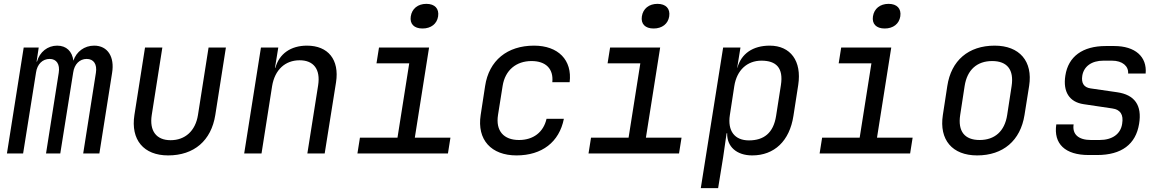

<svg xmlns="http://www.w3.org/2000/svg" viewBox="-20 -797 6040 997"><path d="M16 0H100L167 -420C173 -464 201 -491 238 -491C274 -491 292 -463 285 -419L219 0H293L360 -420C366 -464 394 -491 430 -491C467 -491 485 -463 478 -419L412 0H496L562 -418C576 -502 539 -560 469 -560C418 -560 377 -529 361 -482C355 -530 325 -560 277 -560C227 -560 186 -527 172 -477H170L181 -550H103Z M853 10C988 10 1077 -67 1098 -200L1153 -550H1063L1008 -200C995 -117 941 -69 866 -69C792 -69 755 -117 768 -200L823 -550H733L678 -200C658 -71 726 10 853 10Z M1248 0H1338L1393 -350C1407 -435 1461 -484 1536 -484C1608 -484 1645 -438 1632 -354L1576 0H1666L1725 -370C1743 -487 1684 -560 1574 -560C1490 -560 1430 -518 1410 -445H1408L1425 -550H1335Z M2174 -649C2218 -649 2249 -673 2255 -712C2261 -752 2238 -777 2194 -777C2150 -777 2119 -752 2113 -712C2107 -673 2130 -649 2174 -649ZM1836 0H2306L2319 -82H2134L2208 -550H1948L1935 -468H2105L2044 -82H1849Z M2662 10C2794 10 2884 -59 2908 -180H2818C2802 -110 2749 -70 2675 -70C2596 -70 2553 -117 2566 -200L2590 -351C2603 -433 2661 -480 2740 -480C2814 -480 2855 -440 2848 -370H2938C2952 -485 2879 -560 2753 -560C2614 -560 2519 -483 2499 -350L2476 -200C2456 -71 2531 10 2662 10Z M3374 -649C3418 -649 3449 -673 3455 -712C3461 -752 3438 -777 3394 -777C3350 -777 3319 -752 3313 -712C3307 -673 3330 -649 3374 -649ZM3036 0H3506L3519 -82H3334L3408 -550H3148L3135 -468H3305L3244 -82H3049Z M3619 180H3709L3735 20L3753 -105H3756C3754 -36 3805 10 3886 10C4001 10 4080 -65 4100 -195L4125 -356C4144 -480 4085 -560 3977 -560C3889 -560 3829 -518 3809 -445H3808L3825 -550H3735ZM3869 -68C3795 -68 3757 -117 3770 -200L3793 -350C3806 -433 3860 -482 3934 -482C4010 -482 4049 -445 4035 -355L4010 -195C3996 -105 3945 -68 3869 -68Z M4574 -649C4618 -649 4649 -673 4655 -712C4661 -752 4638 -777 4594 -777C4550 -777 4519 -752 4513 -712C4507 -673 4530 -649 4574 -649ZM4236 0H4706L4719 -82H4534L4608 -550H4348L4335 -468H4505L4444 -82H4249Z M5054 10C5189 10 5279 -67 5300 -200L5324 -351C5344 -479 5274 -560 5145 -560C5009 -560 4919 -483 4899 -350L4876 -200C4856 -71 4925 10 5054 10ZM5067 -70C4989 -70 4953 -115 4966 -200L4989 -350C5002 -435 5054 -480 5132 -480C5210 -480 5246 -435 5233 -350L5210 -200C5197 -115 5145 -70 5067 -70Z M5633 8H5677C5804 8 5878 -48 5895 -154C5911 -250 5872 -305 5781 -318L5643 -338C5608 -343 5594 -366 5600 -404C5608 -452 5648 -482 5710 -482H5754C5809 -482 5841 -453 5838 -415H5929C5937 -503 5874 -558 5766 -558H5722C5602 -558 5527 -504 5512 -404C5499 -320 5533 -267 5607 -256L5755 -234C5798 -228 5815 -202 5807 -154C5799 -101 5756 -70 5689 -70H5645C5580 -70 5547 -100 5555 -151H5465C5450 -50 5511 8 5633 8Z"/></svg>

Font: JetBrains Mono
Style: Italic
Weight: 400
Italic angle: -9°
Monospace: yes
Designer: Philipp Nurullin, Konstantin Bulenkov
Foundry: JetBrains
Version: Version 2.305